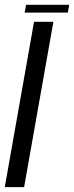

<svg xmlns="http://www.w3.org/2000/svg" viewBox="-38 -764 303 784"><path d="M-18.5 0 101 -675H180L60.5 0ZM62.5 -712.5 68.5 -744.5H244.5L239 -712.5Z"/></svg>

Font: Anybody Condensed Regular
Style: Italic
Weight: 400
Width: 3
Italic angle: -10°
Designer: Tyler Finck
Foundry: Etcetera Type Company
Version: Version 1.010; ttfautohint (v1.8.3) -l 8 -r 50 -G 200 -x 14 